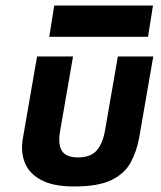

<svg xmlns="http://www.w3.org/2000/svg" viewBox="-20 -664 582 694"><path d="M158 -531 176 -644H533L515 -531ZM248 10Q171 10 127.5 -14Q84 -38 69 -78Q54 -118 63 -166L114 -460H244L197 -189Q189 -142 204 -118.5Q219 -95 262 -95Q306 -95 328 -118.5Q350 -142 359 -189L406 -460H534L483 -166Q474 -117 452.5 -77Q431 -37 383.5 -13.5Q336 10 248 10Z"/></svg>

Font: Von Semi
Style: Italic
Weight: 600
Version: Version 4.000; ttfautohint (v1.8.4.7-5d5b)